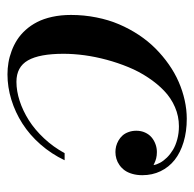

<svg xmlns="http://www.w3.org/2000/svg" viewBox="-23 -487 520 514"><g transform="rotate(90 237.0 -230.0)"><path d="M422 -381Q420.5 -389.8 415.5 -398.9Q410.5 -408 401.6 -417.1Q392.6 -426.1 380.9 -433.2Q369.2 -440.2 352.8 -444.6Q336.4 -449 318 -449Q291.1 -449 266.7 -438.4Q242.2 -427.8 223.1 -409.4Q203.9 -391.1 187.6 -366.4Q171.2 -341.8 159.7 -313.7Q148.1 -285.6 140 -255.5Q131.9 -225.4 127.9 -196.1Q124 -166.9 124 -140Q124 -75.8 141.6 -44.9Q159.2 -14 199 -14Q223.6 -14 250.1 -22.6Q276.5 -31.2 301.9 -47.2Q327.2 -63.2 350.4 -88Q373.6 -112.8 390 -143H409Q392.1 -107.4 366.5 -78.3Q340.9 -49.2 310.8 -30Q280.8 -10.8 246.9 -0.4Q213.1 10 179 10Q163.2 10 147.8 7.4Q132.4 4.9 116.4 -1.1Q100.5 -7 86.6 -15.9Q72.6 -24.9 60.2 -38.6Q47.9 -52.2 39.1 -69.4Q30.2 -86.5 25.1 -109.7Q20 -132.9 20 -160Q20 -194.9 26.6 -227.8Q33.1 -260.8 45 -288.6Q56.9 -316.5 73.4 -341.5Q90 -366.5 109.9 -386.3Q129.8 -406.1 152.5 -422Q175.2 -437.9 199.3 -448.4Q223.4 -458.9 248.4 -464.4Q273.5 -470 298 -470Q332.1 -470 360.3 -461.5Q388.5 -453 408.1 -437.6Q427.6 -422.1 438.3 -399.9Q449 -377.8 449 -351Q449 -336.2 445.4 -324Q441.9 -311.8 435.9 -303.6Q429.9 -295.4 421.8 -289.8Q413.8 -284.1 405 -281.6Q396.2 -279 387 -279Q379.2 -279 371.5 -280.9Q363.8 -282.9 356.2 -287.2Q348.6 -291.6 342.9 -297.9Q337.1 -304.2 333.6 -313.9Q330 -323.5 330 -335Q330 -347.8 334.8 -358.3Q339.6 -368.9 347.6 -375.7Q355.6 -382.5 365.8 -386.2Q376 -390 387 -390Q396.4 -390 403.9 -388.1Q411.4 -386.1 416.4 -383.6Q421.5 -381.1 422 -381Z"/></g></svg>

Font: Bodoni* 11
Style: Italic
Weight: 400
Italic angle: -13°
Version: Version 1.002